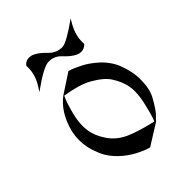

<svg xmlns="http://www.w3.org/2000/svg" viewBox="-213 -844 952 952"><g transform="rotate(-45 263.0 -368.0)"><path d="M153.3 -480.5 152.8 -480Q138.7 -453.6 122.6 -391.6Q110.8 -347.2 110.8 -308.6Q110.8 -293.5 113.3 -276.9Q119.6 -233.9 149.4 -189.5Q180.2 -143.1 233.9 -118.7Q284.2 -95.7 377.9 -74.2L378.4 -74.7Q390.1 -101.1 406.2 -171.4Q416 -213.9 416 -248.5Q416 -267.1 413.6 -281.2Q406.2 -324.2 377.4 -368.7Q354 -404.8 293 -439Q245.1 -465.8 153.3 -480.5ZM272.5 2Q243.2 -5.4 203.1 -26.4Q163.6 -47.4 129.9 -79.6Q86.9 -121.1 69.8 -169.9Q48.8 -219.7 48.8 -272.5Q48.8 -273.9 48.8 -274.4Q48.8 -326.7 72.8 -382.3Q91.8 -426.8 121.1 -458Q134.8 -472.7 150.4 -484.4L253.9 -552.2Q277.8 -545.9 323.7 -522.5Q357.9 -504.9 396.5 -469.7Q439.9 -427.7 457.5 -376.5Q477.1 -321.8 477.5 -274.9V-272.9Q477.5 -205.6 456.1 -166Q422.9 -105 400.4 -85Q388.2 -74.2 383.8 -67.4ZM78.1 -580.1Q85.9 -592.3 91.8 -601.1Q125 -651.9 125 -706.1L124.5 -715.3L126 -720.2Q139.6 -737.8 164.1 -737.8Q197.8 -737.8 247.6 -686Q275.4 -657.2 317.4 -657.2Q347.2 -658.2 446.3 -729L429.2 -700.2Q403.8 -652.8 403.8 -604.5L404.3 -593.8L402.3 -589.4Q385.7 -574.2 366.7 -574.2Q331.5 -574.2 282.7 -627Q256.8 -654.3 219.7 -654.3H214.8Q181.6 -654.3 78.1 -580.1Z"/></g></svg>

Font: MedievalSharp
Style: Regular
Weight: 500
Version: Version 1.0